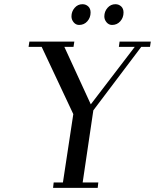

<svg xmlns="http://www.w3.org/2000/svg" viewBox="-20 -902 744 922"><path d="M117.2 -676.8 121.1 -702.1H336.9L333 -676.8H289.1L416 -400.9L627 -676.8H550.8L554.2 -702.1H704.1L700.2 -676.8H658.2L428.2 -372.1L377 -25.9H452.1L449.2 0H234.9L237.8 -25.9H282.2L332 -354L180.2 -676.8ZM323.2 -823.2Q323.2 -846.7 338.4 -864.3Q353.5 -881.8 376 -881.8Q392.1 -881.8 403.6 -871.3Q415 -860.8 415 -841.8Q415 -817.4 399.4 -799.8Q383.8 -782.2 359.9 -782.2Q344.2 -782.2 333.7 -794.9Q323.2 -807.6 323.2 -823.2ZM481 -823.2Q481 -846.7 496.3 -864.3Q511.7 -881.8 534.2 -881.8Q550.3 -881.8 561.8 -871.3Q573.2 -860.8 573.2 -841.8Q573.2 -817.4 557.6 -799.8Q542 -782.2 518.1 -782.2Q502.4 -782.2 491.7 -794.9Q481 -807.6 481 -823.2Z"/></svg>

Font: Dehuti
Style: Bold-Italic
Weight: 700
Version: Version 1.2